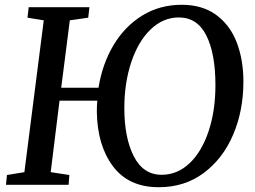

<svg xmlns="http://www.w3.org/2000/svg" viewBox="-20 -773 1067 803"><path d="M740 -753Q827 -753 885 -710Q943 -667 970.5 -594.5Q998 -522 998 -432Q998 -310 955 -209.5Q912 -109 832 -49.5Q752 10 644 10Q518 10 452.5 -77.5Q387 -165 385 -305Q385 -336 387 -352H229L192 -53L270 -41L267 0H5L9 -41L82 -53L163 -688L95 -699L100 -743H354L349 -699L272 -688L236 -406H392Q408 -506 455 -584.5Q502 -663 575 -708Q648 -753 740 -753ZM500 -321Q500 -197 539.5 -119.5Q579 -42 656 -42Q722 -42 773 -90.5Q824 -139 852.5 -224.5Q881 -310 881 -417Q881 -549 843 -624.5Q805 -700 728 -700Q662 -700 610 -650Q558 -600 529 -513Q500 -426 500 -321Z"/></svg>

Font: Koeln Type Serif
Style: Italic
Weight: 400
Italic angle: -8°
Designer: Eben Sorkin
Foundry: Eben Sorkin
Version: Version 2.002